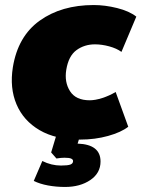

<svg xmlns="http://www.w3.org/2000/svg" viewBox="-20 -542 561 762"><path d="M298 12Q201 12 137 -25.5Q73 -63 45.5 -128Q18 -193 31 -275Q51 -398 137.5 -460Q224 -522 352 -522Q397 -522 445 -510Q493 -498 521 -476L462 -336Q443 -350 413.5 -358Q384 -366 357 -366Q315 -366 283.5 -343Q252 -320 243 -265Q235 -216 258 -180Q281 -144 336 -144Q358 -144 386 -153Q414 -162 439 -177L489 -39Q461 -17 409 -2.5Q357 12 298 12ZM238 200Q203 200 170.5 194Q138 188 114 176L148 97Q184 115 222 115Q249 115 259.5 111Q270 107 270 97Q270 91 262.5 87.5Q255 84 236 84Q222 84 204 87L183 63L208 -20H303L288 28Q379 31 379 99Q379 145 338.5 172.5Q298 200 238 200Z"/></svg>

Font: Mulish ExtraBlack
Style: Italic
Weight: 1000
Italic angle: -9°
Designer: Vernon Adams
Foundry: Vernon Adams
Version: Version 3.603; ttfautohint (v1.8.3)